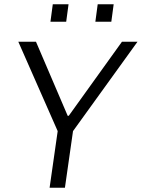

<svg xmlns="http://www.w3.org/2000/svg" viewBox="-20 -882 666 902"><path d="M213 0 251 -266 66 -686H149L298 -338H303L553 -686H626L323 -266L285 0ZM217 -780 228 -862H302L291 -780ZM428 -780 439 -862H514L503 -780Z"/></svg>

Font: Chivo ExtraLight
Style: Italic
Weight: 250
Italic angle: -8.05°
Designer: Hector Gatti
Foundry: Omnibus-Type
Version: Version 2.002